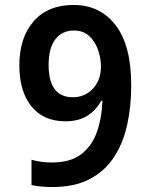

<svg xmlns="http://www.w3.org/2000/svg" viewBox="-20 -744 603 774"><path d="M191 10Q170 10 147 8Q124 6 107 2V-100Q144 -89 190 -89Q262 -89 305.5 -121Q349 -153 369.5 -209Q390 -265 393 -338H388Q367 -299 331.5 -277Q296 -255 244 -255Q155 -255 106.5 -315.5Q58 -376 58 -480Q58 -592 115.5 -658Q173 -724 277 -724Q383 -724 446 -642.5Q509 -561 509 -400Q509 -313 492 -238Q475 -163 437.5 -107.5Q400 -52 339.5 -21Q279 10 191 10ZM274 -352Q322 -352 354.5 -386.5Q387 -421 387 -476Q387 -508 375.5 -542Q364 -576 340 -598.5Q316 -621 278 -621Q231 -621 203.5 -586Q176 -551 176 -482Q176 -352 274 -352Z"/></svg>

Font: Noto Sans Mono SemiCondensed SemiBold
Style: Regular
Weight: 600
Width: 4
Designer: Monotype Design Team
Foundry: Monotype Imaging Inc.
Version: Version 2.014; ttfautohint (v1.8.4.7-5d5b)